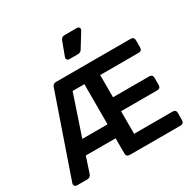

<svg xmlns="http://www.w3.org/2000/svg" viewBox="-215 -1222 1420 1429"><g transform="rotate(-30 495.5 -507.5)"><path d="M48 0Q31 0 24 -9.5Q17 -19 23 -35L260 -721Q268 -745 294 -745H934Q964 -745 964 -715V-655Q964 -625 934 -625H604V-434H914Q944 -434 944 -404V-344Q944 -314 914 -314H604V-120H934Q964 -120 964 -90L963 -30Q963 0 933 0H498Q468 0 468 -30V-160H212L167 -24Q158 0 132 0ZM251 -280H468V-625H367ZM468 -842Q452 -842 445.5 -851Q439 -860 445 -876L488 -991Q497 -1015 523 -1015H625Q643 -1015 649 -1004.5Q655 -994 645 -979L573 -862Q562 -842 538 -842Z"/></g></svg>

Font: Pitagon Sans Text
Style: Bold
Weight: 700
Designer: Travis Tran
Foundry: Pitagon
Version: Version 1.001; ttfautohint (v1.8.4.7-5d5b);gftools[0.9.26]